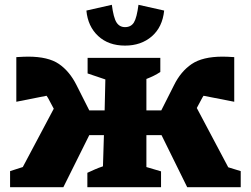

<svg xmlns="http://www.w3.org/2000/svg" viewBox="-20 -780 1044 800"><path d="M501 -590Q432 -590 389 -630Q346 -670 340 -736L446 -760Q453 -706 465.5 -686.5Q478 -667 501 -667Q526 -667 538 -686.5Q550 -706 557 -760L664 -736Q657 -667 612.5 -628.5Q568 -590 501 -590ZM244 0H22V-67L75 -84L204 -327L180 -372Q177 -376 174 -381L48 -356V-542Q65 -543 76.5 -543.5Q88 -544 97 -544Q181 -544 225.5 -513.5Q270 -483 299 -425L352 -320H416L419 -449L345 -474V-539H648V-480Q634 -471 621 -464.5Q608 -458 590 -451V-320H652L705 -425Q733 -482 778.5 -513Q824 -544 908 -544Q924 -544 956 -542V-356L828 -381Q826 -377 823 -373L800 -330L931 -83L983 -67V0H760L653 -217H590V-84L651 -66V0H344V-60Q359 -67 375 -74Q391 -81 409 -87L413 -217H352Z"/></svg>

Font: Piazzolla SC ExtraBold
Style: Regular
Weight: 800
Designer: Juan Pablo del Peral
Foundry: Huerta Tipografica
Version: Version 1.330